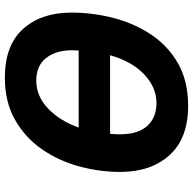

<svg xmlns="http://www.w3.org/2000/svg" viewBox="-22 -742 775 770"><g transform="rotate(-90 365.0 -357.5)"><path d="M325 10Q195 10 127.5 -64.5Q60 -139 60 -262Q60 -346 82.5 -428Q105 -510 151.5 -577Q198 -644 269.5 -684.5Q341 -725 438 -725Q568 -725 633.5 -652Q699 -579 699 -458Q699 -371 677 -287.5Q655 -204 609.5 -136.5Q564 -69 493.5 -29.5Q423 10 325 10ZM238 -429H547Q547 -432 547.5 -439Q548 -446 548 -454Q548 -520 517 -559.5Q486 -599 426 -599Q364 -599 314.5 -552Q265 -505 238 -429ZM336 -117Q399 -117 451 -166Q503 -215 528 -303H213Q212 -296 211.5 -284.5Q211 -273 211 -262Q211 -191 244.5 -154Q278 -117 336 -117Z"/></g></svg>

Font: Noto IKEA Latin
Style: Bold Italic
Weight: 700
Italic angle: -12°
Designer: Monotype Design Team
Foundry: Monotype Imaging Inc.
Version: Version 1.0